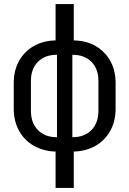

<svg xmlns="http://www.w3.org/2000/svg" viewBox="-20 -750 640 950"><path d="M255 180V0Q194 -2 147 -29Q100 -56 74 -103.5Q48 -151 48 -212V-340Q48 -401 74 -448Q100 -495 147 -522Q194 -549 255 -550V-730H345V-550Q407 -549 453.5 -522Q500 -495 526 -448Q552 -401 552 -340V-212Q552 -151 526 -103.5Q500 -56 453.5 -29Q407 -2 345 0V180ZM262 -71V-479Q202 -479 167.5 -444Q133 -409 133 -350V-202Q133 -142 167.5 -106.5Q202 -71 262 -71ZM338 -71Q398 -71 432.5 -106.5Q467 -142 467 -202V-350Q467 -409 432.5 -444Q398 -479 338 -479Z"/></svg>

Font: Pitagon Sans Mono
Style: Regular
Weight: 400
Monospace: yes
Designer: Travis Tran
Foundry: Pitagon
Version: Version 1.001;gftools[0.9.26]